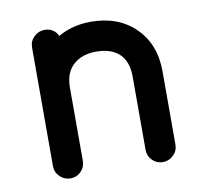

<svg xmlns="http://www.w3.org/2000/svg" viewBox="-62 -545 684 633"><g transform="rotate(-10 280.0 -228.5)"><path d="M75 -427Q75 -448 90 -462.5Q105 -477 125 -477Q157 -477 170 -449Q219 -477 280 -477Q372 -477 428.5 -421.5Q485 -366 485 -275V-30Q485 -9 470 5.5Q455 20 434.5 20Q414 20 399.5 5.5Q385 -9 385 -30V-275Q385 -327 356 -353Q329 -377 280 -377Q233 -377 204 -351Q175 -325 175 -275V-30Q175 -9 160.5 5.5Q146 20 125.5 20Q105 20 90 5.5Q75 -9 75 -30Z"/></g></svg>

Font: Brass Mono
Style: Bold
Weight: 700
Monospace: yes
Version: Version 1.100; ttfautohint (v1.8.3) -l 8 -r 50 -G 200 -x 14 